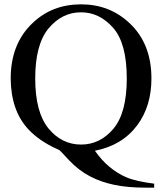

<svg xmlns="http://www.w3.org/2000/svg" viewBox="-20 -696 762 894"><path d="M357.4 -22.9Q445.8 -22.9 507.8 -96.2Q570.3 -170.4 570.3 -330.6Q570.3 -494.1 507.3 -565.9Q443.4 -638.7 357.4 -638.7Q268.1 -638.7 205.6 -563Q144 -488.3 144 -330.6Q144 -173.8 205.6 -98.1Q267.6 -22.9 357.4 -22.9ZM130.4 -587.4Q221.7 -675.8 357.4 -675.8Q490.2 -675.8 583 -588.4Q685.1 -493.2 685.1 -330.6Q685.1 -202.6 620.1 -114.3Q549.8 -19 421.9 5.9Q452.1 49.3 488.8 80.1Q525.4 110.8 566.9 128.9Q590.3 139.2 624.3 146.7Q658.2 154.3 697.8 159.2V177.7H656.2Q575.2 177.7 512.7 164.8Q450.2 151.9 398.9 125Q346.2 97.2 303.2 51.8Q258.8 3.4 255.4 2.4L242.7 -3.4Q201.2 -22.5 168.9 -45.2Q136.7 -67.9 114.3 -91.3Q71.3 -137.2 50.8 -196.8Q30.3 -256.3 29.8 -330.6Q29.8 -491.2 130.4 -587.4Z"/></svg>

Font: Dima Niloofar
Style: Regular
Weight: 400
Designer: R.Balvardi
Foundry: Dima Software Group
Version: Version 3.00;November 13, 2018;FontCreator 11.5.0.2427 64-bi